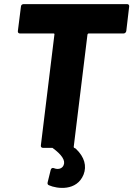

<svg xmlns="http://www.w3.org/2000/svg" viewBox="-20 -720 649 935"><path d="M595 -569 609 -688C610 -695 606 -700 599 -700H95C88 -700 82 -695 82 -688L67 -569C66 -562 70 -557 77 -557H241C244 -557 246 -555 245 -552L179 -12C178 -5 182 0 189 0H233C235 0 237 0 238 2C279 32 300 61 290 84C283 102 262 107 243 99C236 96 229 99 227 107L212 168C210 175 213 180 218 182C258 200 354 212 387 130C403 89 392 45 350 5C348 3 345 1 343 1C340 0 339 -2 339 -5L406 -552C407 -555 409 -557 412 -557H582C588 -557 594 -562 595 -569Z"/></svg>

Font: Barlow ExtraBold
Style: Italic
Weight: 800
Italic angle: -7°
Designer: Jeremy Tribby
Foundry: Tribby Type
Version: Version 1.422;hotconv 1.0.109;makeotfexe 2.5.65596